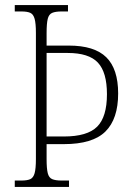

<svg xmlns="http://www.w3.org/2000/svg" viewBox="-20 -734 523 754"><path d="M38 0V-25H64Q87 -25 99 -30.5Q111 -36 116 -54Q121 -72 121 -109V-605Q121 -642 116 -660Q111 -678 99 -683.5Q87 -689 64 -689H38V-714H247V-689H222Q198 -689 185 -683.5Q172 -678 167.5 -660Q163 -642 163 -604V-555H250Q351 -555 397.5 -509Q444 -463 444 -367Q444 -267 394 -217.5Q344 -168 231 -168H163V-109Q163 -72 167.5 -54Q172 -36 185 -30.5Q198 -25 222 -25H251V0ZM231 -198Q323 -198 361.5 -236.5Q400 -275 400 -364Q400 -450 364.5 -488Q329 -526 246 -526H163V-198Z"/></svg>

Font: Noto Serif Condensed ExtraLight
Style: Regular
Weight: 200
Width: 3
Designer: Monotype Design Team
Foundry: Monotype Imaging Inc.
Version: Version 2.013; ttfautohint (v1.8.4.7-5d5b)